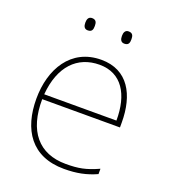

<svg xmlns="http://www.w3.org/2000/svg" viewBox="-132 -805 805 912"><g transform="rotate(20 270.0 -349.5)"><path d="M154 -678C154 -661 159 -647 177 -647C199 -647 202 -661 202 -678C202 -694 199 -709 177 -709C159 -709 154 -694 154 -678ZM339 -678C339 -661 344 -647 362 -647C384 -647 387 -661 387 -678C387 -694 384 -709 362 -709C344 -709 339 -694 339 -678ZM287 -538C133 -538 59 -408 59 -259C59 -104 130 10 296 10C360 10 408 0 459 -23V-50C397 -22 360 -15 296 -15C159 -15 84 -105 86 -266H479V-291C479 -430 422 -538 287 -538ZM287 -513C399 -513 453 -423 452 -291H87C99 -436 175 -513 287 -513Z"/></g></svg>

Font: Noto Sans Georgian Thin
Style: Regular
Weight: 100
Designer: Monotype Design Team, Akaki Razmadze
Foundry: Google LLC
Version: Version 2.005